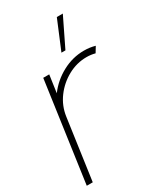

<svg xmlns="http://www.w3.org/2000/svg" viewBox="-189 -766 704 833"><g transform="rotate(-30 163.0 -349.5)"><path d="M-10.5 0 60 -500H90L77.5 -412.5Q111.5 -458.5 163 -486.2Q214.5 -514 271.5 -514Q301 -514 327 -506.5L310 -478.5Q289 -484 267.5 -484Q218 -484 173.8 -459.8Q129.5 -435.5 99.5 -395Q69.5 -354.5 62.5 -304.5L19.5 0ZM183 -555 243 -699H273L203 -555Z"/></g></svg>

Font: Urbanist Thin
Style: Italic
Weight: 100
Italic angle: -8°
Designer: Corey Hu
Foundry: Corey Hu
Version: Version 1.321; ttfautohint (v1.8.4.7-5d5b)